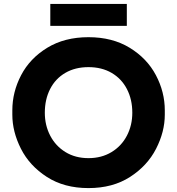

<svg xmlns="http://www.w3.org/2000/svg" viewBox="-20 -942 904 981"><path d="M43 -356V-378Q43 -472 88 -558Q133 -644 221.5 -698Q310 -752 432 -752Q554 -752 642.5 -698Q731 -644 776.5 -558Q822 -472 822 -378V-356Q822 -269 777.5 -182Q733 -95 644.5 -38Q556 19 432 19Q308 19 219.5 -38Q131 -95 87 -182Q43 -269 43 -356ZM656 -366Q656 -434 628.5 -487Q601 -540 550.5 -569.5Q500 -599 432 -599Q364 -599 313.5 -569.5Q263 -540 236 -487Q209 -434 209 -366Q209 -302 236.5 -249Q264 -196 314.5 -165Q365 -134 432 -134Q499 -134 550 -165Q601 -196 628.5 -249Q656 -302 656 -366ZM237 -922H628V-810H237Z"/></svg>

Font: Sora-SIA
Style: Bold
Weight: 700
Designer: Jonathan Barnbrook, Julián Moncada
Foundry: Barnbrook Fonts
Version: Version 2.000